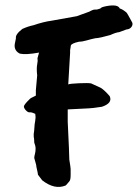

<svg xmlns="http://www.w3.org/2000/svg" viewBox="-20 -699 519 723"><path d="M244 -500 237 -381Q242 -384 277 -385.5Q312 -387 323 -385L360 -368Q374 -359 393 -337Q405 -311 364 -297Q325 -291 314 -291L235 -287V-241Q241 -118 241 -98Q246 -68 246 -62V-40Q246 -21 241 -16Q229 -1 226 0Q185 16 139 -20L123 -41Q123 -45 117 -71Q118 -74 109 -104Q109 -110 111.5 -119Q114 -128 114 -139Q114 -150 109 -162Q109 -175 107 -185V-195Q109 -206 109.5 -218.5Q110 -231 112.5 -243.5Q115 -256 113 -267V-270Q99 -277 92.5 -276Q86 -275 78.5 -282.5Q71 -290 70 -297Q69 -304 91 -325Q93 -329 115 -339V-359L120 -415Q117 -442 120 -456Q123 -470 121 -479L127 -501Q77 -492 55 -497Q36 -506 35 -526Q34 -527 40 -555Q37 -569 64 -590Q86 -600 106 -604Q144 -617 174 -621Q233 -631 269 -638L316 -655Q332 -664 338.5 -663Q345 -662 358 -667Q360 -672 381 -676Q424 -684 431 -667Q440 -665 455 -653Q458 -652 478 -614Q481 -606 475 -597.5Q469 -589 456 -588L429 -578Q417 -577 395 -567Q354 -556 349 -556Q344 -556 339 -555Q324 -552 307 -547Q290 -542 278 -542Q250 -536 247 -528Q246 -526 246 -522L244 -510Z"/></svg>

Font: Caveat Brush
Style: Regular
Weight: 400
Designer: Pablo Impallari
Foundry: Creative Lab NY
Version: Version 1.096; ttfautohint (v1.3)